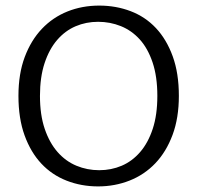

<svg xmlns="http://www.w3.org/2000/svg" viewBox="-20 -658 706 687"><path d="M335 -638Q395 -638 447.5 -618Q500 -598 538 -557.5Q576 -517 598 -456.5Q620 -396 620 -315Q620 -236 597.5 -175.5Q575 -115 536 -74Q497 -33 444 -12Q391 9 331 9Q271 9 218.5 -11.5Q166 -32 128 -72.5Q90 -113 68 -173.5Q46 -234 46 -315Q46 -394 68.5 -454Q91 -514 130 -555Q169 -596 221.5 -617Q274 -638 335 -638ZM123 -315Q123 -247 140 -197Q157 -147 186 -114Q215 -81 253.5 -65Q292 -49 335 -49Q378 -49 415.5 -65Q453 -81 481.5 -114Q510 -147 526.5 -197Q543 -247 543 -315Q543 -384 526 -434.5Q509 -485 480 -517Q451 -549 412.5 -564.5Q374 -580 331 -580Q288 -580 250.5 -564Q213 -548 184.5 -515Q156 -482 139.5 -432Q123 -382 123 -315Z"/></svg>

Font: Mukta Malar Light
Style: Regular
Weight: 300
Designer: Aadarsh Rajan, Girish Dalvi, Yashodeep Gholap
Foundry: Ek Type
Version: Version 2.538;PS 1.000;hotconv 16.6.51;makeotf.lib2.5.65220;